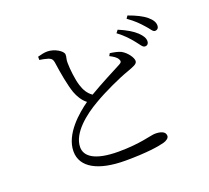

<svg xmlns="http://www.w3.org/2000/svg" viewBox="-137 -962 1274 1171"><g transform="rotate(-20 500.0 -376.0)"><path d="M790 -623C811 -598 821 -576 836 -576C851 -575 861 -585 861 -602C861 -620 852 -638 827 -662C803 -685 764 -708 714 -729L700 -711C742 -680 769 -649 790 -623ZM878 -692C901 -669 911 -644 926 -644C941 -644 951 -653 951 -671C951 -691 940 -710 914 -732C890 -752 851 -772 800 -790L788 -773C833 -741 855 -718 878 -692ZM202 -740V-719C217 -717 242 -712 258 -707C278 -699 283 -690 286 -673C296 -601 311 -517 329 -465C341 -433 360 -400 388 -379C323 -333 207 -236 207 -123C207 -18 312 38 487 38C622 38 705 25 741 15C762 9 778 -3 778 -17C778 -46 747 -55 711 -55C683 -55 608 -28 466 -28C310 -28 254 -75 254 -133C254 -226 364 -310 444 -356C513 -397 625 -449 687 -470C727 -485 752 -493 752 -513C752 -534 727 -572 691 -593C673 -602 647 -607 620 -611L611 -595C632 -584 654 -572 662 -554C669 -541 665 -533 649 -525C611 -505 509 -453 435 -409C406 -429 390 -457 379 -492C366 -532 358 -605 358 -643C357 -667 365 -678 364 -695C364 -719 311 -751 265 -751C246 -751 228 -747 202 -740Z"/></g></svg>

Font: Source Han Serif KR
Style: Regular
Weight: 400
Designer: Ryoko NISHIZUKA 西塚涼子 (kana & ideographs); Frank Grießhammer (Latin, Greek & Cyrillic); Wenlong ZHANG 张文龙 (bopomofo); San
Foundry: Adobe
Version: Version 2.001;hotconv 1.1.0;makeotfexe 2.6.0